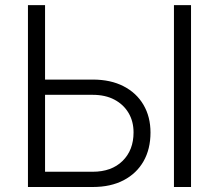

<svg xmlns="http://www.w3.org/2000/svg" viewBox="-20 -748 876 768"><path d="M140.6 -429.7H351.1Q422.4 -429.7 474.1 -403.1Q525.9 -376.5 554 -328.6Q582 -280.8 582 -217.8Q582 -151.9 554.2 -103Q526.4 -54.2 474.6 -27.1Q422.9 0 351.1 0H91.8V-727.5H160.2V-61H350.6Q426.3 -61 470.2 -104.2Q514.2 -147.5 514.2 -218.3Q514.2 -262.7 494.1 -296.4Q474.1 -330.1 437.7 -349.4Q401.4 -368.7 350.6 -368.7H140.6ZM744.1 -727.5V0H675.8V-727.5Z"/></svg>

Font: Inter 18pt Light
Style: Regular
Weight: 300
Designer: Rasmus Andersson
Foundry: rsms
Version: Version 4.001;git-66647c0bb